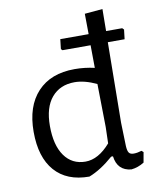

<svg xmlns="http://www.w3.org/2000/svg" viewBox="-81 -765 681 834"><g transform="rotate(-10 260.0 -348.0)"><path d="M422 -201 426 -556H500L505 -598L498 -605H427L428 -702L349 -695L350 -605H225L220 -562L226 -556H350L351 -456C322.3 -462.7 293 -466 263 -466C193 -466 138.5 -445.2 99.5 -403.5C60.5 -361.8 41 -303.3 41 -228C41 -153.3 58.7 -95.8 94 -55.5C129.3 -15.2 180 5 246 5C280.7 -8.3 316.7 -31.3 354 -64H362C367.3 -21.3 390.3 2 431 6C451 4 470 -2.7 488 -14L496 -59L488 -66C475.3 -62 463.7 -60 453 -60C443 -60 436 -62.8 432 -68.5C428 -74.2 425.7 -84 425 -98ZM350 -385 353 -195 351 -123C315.7 -82.3 279 -62 241 -62C201.7 -62 170.8 -77.7 148.5 -109C126.2 -140.3 115 -184.3 115 -241C115 -295.7 127.3 -337.5 152 -366.5C176.7 -395.5 210.3 -410 253 -410C282.3 -410 314.7 -401.7 350 -385Z"/></g></svg>

Font: Alegreya Sans
Style: Regular
Weight: 400
Designer: Juan Pablo del Peral
Foundry: Huerta Tipografica
Version: Version 1.000;PS 001.000;hotconv 1.0.70;makeotf.lib2.5.58329